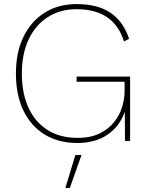

<svg xmlns="http://www.w3.org/2000/svg" viewBox="-20 -690 725 940"><path d="M359 10Q266 10 198.5 -31.5Q131 -73 94.5 -149Q58 -225 58 -330Q58 -435 95.5 -511Q133 -587 199.5 -628.5Q266 -670 355 -670Q458 -670 521 -627.5Q584 -585 612 -500L587 -487Q538 -645 355 -645Q275 -645 214.5 -606.5Q154 -568 120.5 -497.5Q87 -427 87 -330Q87 -233 119.5 -162.5Q152 -92 213 -53.5Q274 -15 359 -15Q425 -15 469.5 -37.5Q514 -60 540.5 -94.5Q567 -129 578.5 -168.5Q590 -208 590 -242V-290H355V-315H617V0H592L591 -143Q567 -73 507.5 -31.5Q448 10 359 10ZM379 69 322 230H300L349 69Z"/></svg>

Font: Work Sans ExtraLight
Style: Regular
Weight: 200
Designer: Wei Huang
Foundry: Wei Huang
Version: Version 2.010; ttfautohint (v1.8.3)